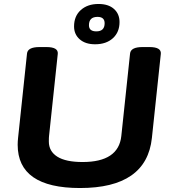

<svg xmlns="http://www.w3.org/2000/svg" viewBox="-20 -939 860 967"><path d="M383 8Q69 8 69 -210Q69 -218 69.5 -226.5Q70 -235 71 -244L116 -669Q119 -702 179 -702H214Q274 -702 271 -668L227 -254Q226 -248 226 -226Q226 -177 268.5 -150Q311 -123 396 -123Q577 -123 591 -254L635 -669Q638 -702 698 -702H733Q793 -702 790 -668L745 -244Q718 8 383 8ZM459 -716Q410 -716 381.5 -741Q353 -766 353 -806Q353 -858 387 -888.5Q421 -919 476 -919Q526 -919 554 -894Q582 -869 582 -828Q582 -777 548.5 -746.5Q515 -716 459 -716ZM465 -781Q507 -781 507 -822Q507 -854 471 -854Q428 -854 428 -812Q428 -781 465 -781Z"/></svg>

Font: Asap Expanded Expanded Regular
Style: Bold Italic
Weight: 700
Width: 7
Italic angle: -6°
Designer: Pablo Cosgaya
Foundry: Omnibus-Type
Version: Version 3.001; ttfautohint (v1.8.4.7-5d5b)